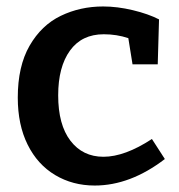

<svg xmlns="http://www.w3.org/2000/svg" viewBox="-20 -563 555 594"><path d="M490 -71Q383 11 273 11Q205 11 150.5 -21.5Q96 -54 65.5 -115.5Q35 -177 35 -261Q35 -358 71.5 -421.5Q108 -485 168 -514Q228 -543 299 -543Q343 -543 391 -531.5Q439 -520 472 -503L468 -364H390L377 -445Q341 -457 301 -457Q233 -457 196.5 -406.5Q160 -356 160 -268Q160 -177 198 -127.5Q236 -78 300 -78Q366 -78 450 -133Z"/></svg>

Font: Bitter Pro SemiBold
Style: Regular
Weight: 600
Designer: Sol Matas, and Bitter project Authors
Foundry: Sol Matas
Version: Version 1.010